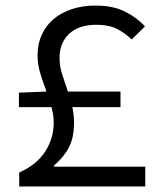

<svg xmlns="http://www.w3.org/2000/svg" viewBox="-20 -670 590 690"><path d="M174 -71V-75Q210 -106 228 -141Q246 -176 246 -229Q246 -258 240 -285H413V-341H224Q213 -373 203.5 -402.5Q194 -432 194 -462Q194 -516 228.5 -548.5Q263 -581 327 -581Q371 -581 400.5 -566Q430 -551 453 -528L501 -575Q472 -607 429 -628.5Q386 -650 323 -650Q276 -650 237.5 -637Q199 -624 172 -601Q145 -578 130 -545Q115 -512 115 -472Q115 -442 122.5 -414.5Q130 -387 140 -361V-359Q141 -358 141 -358Q141 -357 142 -356V-355Q143 -352 145 -348Q145 -345 147 -341L48 -337V-285H165Q173 -256 173 -229Q173 -173 142.5 -125.5Q112 -78 49 -50V0H502V-71Z"/></svg>

Font: Codetta
Style: Regular
Weight: 400
Italic angle: -11°
Designer: Ulrich Proeller
Foundry: PROSA GmbH
Version: Version 2.00;September 29, 2018;FontCreator 11.5.0.2427 64-b